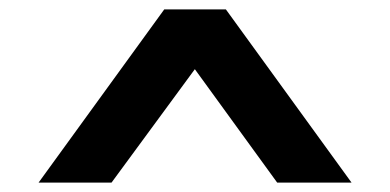

<svg xmlns="http://www.w3.org/2000/svg" viewBox="-20 -751 829 408"><path d="M62 -363 329 -731H460L727 -363H569L357 -655L433 -657L217 -363Z"/></svg>

Font: Lexend Peta SemiBold
Style: Regular
Weight: 600
Designer: Bonnie Shaver-Troup, Thomas Jockin
Foundry: Lexend
Version: Version 1.007